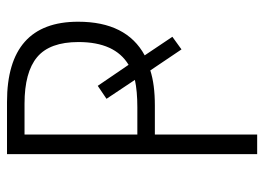

<svg xmlns="http://www.w3.org/2000/svg" viewBox="-123 -631 754 548"><g transform="rotate(-90 254.0 -357.0)"><path d="M144 -342V-664H232Q322 -664 365 -628Q408 -592 408 -510Q408 -406 343 -367L283 -455L246 -430L300 -349Q268 -342 222 -342ZM466 -511Q466 -714 237 -714H88V0H144V-292H227Q287 -292 327 -305L387 -216L423 -242L370 -321Q466 -373 466 -511Z"/></g></svg>

Font: Noto Sans UI SemiCondensed Light
Style: Regular
Weight: 300
Width: 4
Designer: Monotype Design Team
Foundry: Monotype Imaging Inc.
Version: Version 1.901